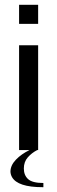

<svg xmlns="http://www.w3.org/2000/svg" viewBox="-20 -630 239 806"><path d="M60.1 -609.9H140.1V-529.8H60.1ZM60.1 -439.9H140.1V0H136.2Q113.3 11.7 96.7 30.5Q80.1 49.3 80.1 77.4Q80.1 105.5 97.9 121.8Q115.7 138.2 162.1 138.2V155.8Q161.1 155.8 159.7 155.8Q54.2 155.8 30.3 113.3Q24.4 102.5 23.9 90.8Q23.9 64 47.1 40Q70.3 16.1 104 0H60.1Z"/></svg>

Font: Pfennig
Style: Medium
Weight: 500
Version: Version 20120410 ; ttfautohint (v0.8)